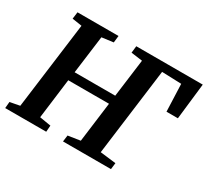

<svg xmlns="http://www.w3.org/2000/svg" viewBox="-146 -971 1292 1198"><g transform="rotate(30 500.0 -371.5)"><path d="M6 0 10 -46 80.5 -59.5 161.5 -682.5 91.5 -693.5 98 -743H393.5L388 -693.5L305 -682.5L269.5 -410H562L597.5 -682.5L516 -693.5L521.5 -743H1000.5L971 -483.5H889L881.5 -680L741 -685L660 -59.5L773.5 -46L768 0H422.5L428.5 -46L516.5 -59.5L553.5 -347H260L223.5 -59.5L305 -46L301.5 0Z"/></g></svg>

Font: Merriweather 20pt
Style: Bold Italic
Weight: 700
Italic angle: -7.8°
Version: Version 2.101